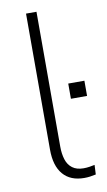

<svg xmlns="http://www.w3.org/2000/svg" viewBox="-83 -747 442 796"><g transform="rotate(-10 138.0 -348.5)"><path d="M206 8Q148 8 117 -28Q86 -64 86 -132V-705H130V-137Q130 -107 137.5 -83Q145 -59 163 -45.5Q181 -32 210 -32Q223 -32 235.5 -34Q248 -36 257 -38L255 2Q241 5 229.5 6.5Q218 8 206 8ZM208 -325V-389H276V-325Z"/></g></svg>

Font: Nunito Sans 10pt SemiCondensed ExtraLight
Style: Regular
Weight: 250
Width: 4
Designer: Vernon Adams
Foundry: Vernon Adams
Version: Version 3.101;gftools[0.9.27]